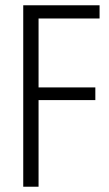

<svg xmlns="http://www.w3.org/2000/svg" viewBox="-20 -707 413 727"><path d="M68 0H126V-328H341V-376H126V-637H357V-687H68Z"/></svg>

Font: Secuela Light
Style: Regular
Weight: 300
Designer: Fernando Haro
Foundry: deFharo
Version: Version 1.708